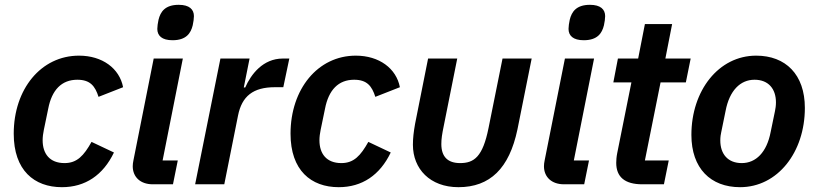

<svg xmlns="http://www.w3.org/2000/svg" viewBox="-20 -765 3398 797"><path d="M237 12C334 12 408 -38 453 -132L360 -176C328 -119 300 -88 248 -88C186 -88 157 -127 157 -183C157 -196 159 -212 162 -226L180 -313C195 -392 236 -434 301 -434C355 -434 375 -407 389 -363L491 -403C476 -481 405 -534 308 -534C150 -534 37 -395 37 -210C37 -58 122 12 237 12Z M696 -598C753 -598 772 -627 780 -660C783 -674 785 -688 785 -698C785 -726 766 -745 722 -745C665 -745 646 -716 638 -683C635 -669 633 -655 633 -645C633 -617 652 -598 696 -598ZM698 0 718 -99H655L739 -522H618L534 -100C532 -90 531 -83 531 -75C531 -30 563 0 614 0Z M911 0 968 -285C984 -366 1031 -403 1121 -403H1156L1181 -522H1154C1072 -522 1022 -457 998 -402H992L1016 -522H895L790 0Z M1386 12C1483 12 1557 -38 1602 -132L1509 -176C1477 -119 1449 -88 1397 -88C1335 -88 1306 -127 1306 -183C1306 -196 1308 -212 1311 -226L1329 -313C1344 -392 1385 -434 1450 -434C1504 -434 1524 -407 1538 -363L1640 -403C1625 -481 1554 -534 1457 -534C1299 -534 1186 -395 1186 -210C1186 -58 1271 12 1386 12Z M1878 -522H1757L1703 -251C1697 -217 1694 -191 1694 -164C1694 -64 1765 12 1883 12C2014 12 2094 -66 2128 -228L2187 -522H2066L2008 -234C1984 -114 1948 -88 1890 -88C1839 -88 1812 -114 1812 -167C1812 -189 1815 -208 1822 -242Z M2403 -598C2460 -598 2479 -627 2487 -660C2490 -674 2492 -688 2492 -698C2492 -726 2473 -745 2429 -745C2372 -745 2353 -716 2345 -683C2342 -669 2340 -655 2340 -645C2340 -617 2359 -598 2403 -598ZM2405 0 2425 -99H2362L2446 -522H2325L2241 -100C2239 -90 2238 -83 2238 -75C2238 -30 2270 0 2321 0Z M2736 0 2756 -99H2657L2722 -423H2827L2847 -522H2742L2770 -665H2657L2629 -522H2545L2526 -423H2601L2542 -129C2539 -114 2538 -99 2538 -89C2538 -31 2573 0 2646 0Z M3052 12C3208 12 3321 -133 3321 -317C3321 -456 3241 -534 3119 -534C2963 -534 2850 -389 2850 -205C2850 -66 2930 12 3052 12ZM3059 -88C3001 -88 2970 -126 2970 -182C2970 -196 2972 -209 2974 -217L2992 -305C3008 -389 3053 -434 3112 -434C3170 -434 3201 -396 3201 -340C3201 -326 3199 -314 3197 -304L3179 -217C3163 -133 3118 -88 3059 -88Z"/></svg>

Font: Braiins Sans SemiBold
Style: Italic
Weight: 600
Italic angle: -11.31°
Designer: Mike Abbink, Paul van der Laan, Pieter van Rosmalen, Jiri Chlebus, Lubos Buracinsky
Foundry: Bold Monday, Sudetype
Version: Version 1.000;hotconv 1.0.109;makeotfexe 2.5.65596